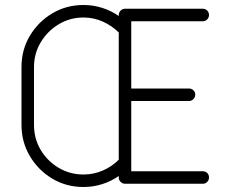

<svg xmlns="http://www.w3.org/2000/svg" viewBox="-20 -735 913 768"><path d="M314 13Q245 13 189 -20.5Q133 -54 99.5 -110.5Q66 -167 66 -235V-467Q66 -536 99.5 -592Q133 -648 189 -681.5Q245 -715 314 -715Q353 -715 389 -703.5Q425 -692 455 -671V-675Q455 -685 462.5 -692.5Q470 -700 480 -700H791Q802 -700 809 -692.5Q816 -685 816 -675Q816 -665 809 -657.5Q802 -650 791 -650H505V-381H736Q746 -381 753.5 -374Q761 -367 761 -356Q761 -346 753.5 -338.5Q746 -331 736 -331H505V-50H791Q802 -50 809 -43Q816 -36 816 -25Q816 -15 809 -7.5Q802 0 791 0H480Q470 0 462.5 -7.5Q455 -15 455 -25V-31Q425 -10 389 1.5Q353 13 314 13ZM455 -96V-605Q428 -632 391.5 -648.5Q355 -665 314 -665Q260 -665 215 -638Q170 -611 143 -566Q116 -521 116 -467V-235Q116 -180 143 -135Q170 -90 215 -63.5Q260 -37 314 -37Q355 -37 391.5 -53Q428 -69 455 -96Z"/></svg>

Font: Kurewa Gothic CJK TC Regular
Style: Regular
Weight: 400
Designer: Max Yao
Foundry: Max-Everyday
Version: Version 1.071; ttfautohint (v1.8.3)